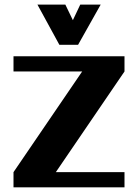

<svg xmlns="http://www.w3.org/2000/svg" viewBox="-20 -806 593 826"><path d="M515.6 0H38.1V-65.4L333.5 -498.5H38.1V-564H515.6V-498.5L220.2 -65.4H515.6ZM413.1 -786.1 315.9 -613.3H235.4L141.1 -786.1H261.2L293.5 -719.2L325.2 -786.1Z"/></svg>

Font: Aclonica
Style: Regular
Weight: 400
Designer: Astigmatic (AOETI)
Foundry: Astigmatic (AOETI)
Version: Version 1.000